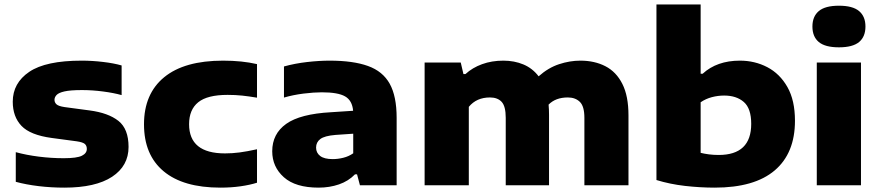

<svg xmlns="http://www.w3.org/2000/svg" viewBox="-20 -828 3932 858"><path d="M267.5 10.5Q209 10.5 152.8 3.8Q96.5 -3 50.5 -15.5V-148Q98 -135 153.8 -128Q209.5 -121 265 -121Q323.5 -121 345.8 -132Q368 -143 368 -162.5Q368 -177 359 -184.8Q350 -192.5 323 -196.5L211 -211.5Q115 -224.5 76 -265.5Q37 -306.5 37 -373.5Q37 -457 110.8 -507Q184.5 -557 345 -557Q392 -557 440.5 -551.2Q489 -545.5 523.5 -535.5V-403Q488 -413 440.2 -419.2Q392.5 -425.5 346.5 -425.5Q294.5 -425.5 268.2 -419.5Q242 -413.5 232.8 -403.5Q223.5 -393.5 223.5 -382Q223.5 -370 232.5 -361.8Q241.5 -353.5 268.5 -349.5L380.5 -334.5Q464 -323.5 509.2 -287.8Q554.5 -252 554.5 -171.5Q554.5 -86.5 480.8 -38Q407 10.5 267.5 10.5Z M965 10.5Q798.5 10.5 711 -62.8Q623.5 -136 623.5 -272.5Q623.5 -409 713.8 -483Q804 -557 977 -557Q1062 -557 1128.5 -541.5V-391.5Q1093 -397.5 1062.2 -400.8Q1031.5 -404 997 -404Q906.5 -404 865.8 -371Q825 -338 825 -273Q825 -142.5 985.5 -142.5Q1018.5 -142.5 1050.8 -146.8Q1083 -151 1128.5 -161V-11.5Q1097 -1.5 1055 4.5Q1013 10.5 965 10.5Z M1404 10.5Q1300.5 10.5 1248.5 -36Q1196.5 -82.5 1196.5 -152Q1196.5 -230 1259 -274.5Q1321.5 -319 1459.5 -326.5L1558 -333Q1554 -379 1522.2 -397.2Q1490.5 -415.5 1418 -415.5Q1383 -415.5 1336.5 -409.8Q1290 -404 1249 -392V-531Q1297.5 -544.5 1352.2 -550.8Q1407 -557 1453 -557Q1558 -557 1624.2 -533.2Q1690.5 -509.5 1721.5 -453.8Q1752.5 -398 1752.5 -301V0H1588.5L1575.5 -49H1566.5Q1537 -18.5 1494.8 -4Q1452.5 10.5 1404 10.5ZM1392.5 -168.5Q1392.5 -145 1410.8 -131Q1429 -117 1467 -117Q1490 -117 1514.2 -123Q1538.5 -129 1558.5 -143V-230.5L1478.5 -225Q1430.5 -221 1411.5 -206.8Q1392.5 -192.5 1392.5 -168.5Z M1877.5 0V-548.5H2039L2051 -497H2060Q2091 -525.5 2134.2 -541.2Q2177.5 -557 2229.5 -557Q2278.5 -557 2319 -540Q2359.5 -523 2387 -487Q2430.5 -525.5 2478.5 -541.2Q2526.5 -557 2573.5 -557Q2637 -557 2685.5 -532Q2734 -507 2761.2 -453Q2788.5 -399 2788.5 -312.5V0H2591.5V-301.5Q2591.5 -353 2571.2 -372.8Q2551 -392.5 2517.5 -392.5Q2463 -392.5 2431.5 -360.5Q2433.5 -339 2433.5 -315V0H2240V-301.5Q2240 -353 2221.8 -372.8Q2203.5 -392.5 2169.5 -392.5Q2109.5 -392.5 2075 -350.5V0Z M3173.5 10.5Q3109 10.5 3041.2 2.8Q2973.5 -5 2913.5 -23.5V-808H3111V-498.5H3120Q3183.5 -557 3286.5 -557Q3353 -557 3409 -527.8Q3465 -498.5 3498.8 -439Q3532.5 -379.5 3532.5 -288.5Q3532.5 -143.5 3442 -66.5Q3351.5 10.5 3173.5 10.5ZM3191.5 -135.5Q3337 -135.5 3337 -274.5Q3337 -343.5 3304 -372.2Q3271 -401 3216 -401Q3188.5 -401 3161 -393.8Q3133.5 -386.5 3111 -371V-145Q3127 -141 3147.8 -138.2Q3168.5 -135.5 3191.5 -135.5Z M3630 0V-548.5H3827.5V0ZM3729 -616.5Q3667.5 -616.5 3639 -640.2Q3610.5 -664 3610.5 -709.5Q3610.5 -754.5 3639 -778.5Q3667.5 -802.5 3729 -802.5Q3790.5 -802.5 3819 -778.5Q3847.5 -754.5 3847.5 -709.5Q3847.5 -664 3819 -640.2Q3790.5 -616.5 3729 -616.5Z"/></svg>

Font: Encode Sans Expanded ExtraBold
Style: Regular
Weight: 800
Width: 7
Designer: Multiple Designers
Foundry: Impallari Type
Version: Version 3.000; ttfautohint (v1.8.3) -l 8 -r 50 -G 200 -x 14 